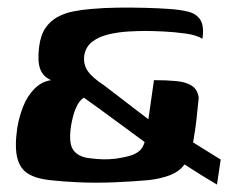

<svg xmlns="http://www.w3.org/2000/svg" viewBox="-20 -484 666 515"><path d="M562 11Q545 1 523 -12.5Q501 -26 475 -43Q461 -24 437 -14.5Q413 -5 380 -1Q336 3 286.5 5Q237 7 191.5 5Q146 3 112 -1Q77 -5 55.5 -18Q34 -31 26.5 -60Q19 -89 26 -139Q31 -170 42 -198Q53 -226 72 -245.5Q91 -265 117 -269Q96 -278 88 -298.5Q80 -319 85 -359Q89 -390 102 -409Q115 -428 134.5 -438.5Q154 -449 177 -453.5Q200 -458 225 -460Q258 -463 295.5 -463.5Q333 -464 369.5 -463Q406 -462 434 -460Q464 -458 485.5 -452.5Q507 -447 517.5 -430.5Q528 -414 523 -380Q507 -390 478 -394Q449 -398 419.5 -399.5Q390 -401 370 -401Q351 -401 324.5 -399.5Q298 -398 272 -392Q246 -386 228 -372.5Q210 -359 206 -335Q203 -312 215 -294Q227 -276 258 -256L378 -164L393 -269Q427 -269 453 -266.5Q479 -264 494.5 -254Q510 -244 513 -222Q511 -205 509 -183Q507 -161 504 -140Q501 -119 498 -102L572 -56ZM205 -222Q195 -216 188 -203Q181 -190 177 -175.5Q173 -161 171 -149Q164 -105 174 -86Q184 -67 211 -61Q223 -59 240 -57.5Q257 -56 274.5 -57Q292 -58 306 -61Q317 -63 329.5 -66.5Q342 -70 352.5 -78Q363 -86 368 -103Q327 -133 286.5 -163Q246 -193 205 -222Z"/></svg>

Font: Genos Thin SemiBold
Style: Italic
Weight: 600
Italic angle: -8°
Version: Version 1.010